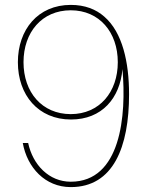

<svg xmlns="http://www.w3.org/2000/svg" viewBox="-20 -752 604 784"><path d="M269 -732C135 -732 53 -631 53 -498C53 -364 136 -264 270 -264C396 -264 470 -351 480 -470C497 -279 473 -10 269 -10C180 -10 114 -79 95 -168H73C91 -68 164 12 269 12C443 12 507 -152 507 -367C507 -498 480 -620 406 -684C372 -714 327 -732 269 -732ZM76 -498C76 -620 151 -710 269 -710C386 -710 461 -620 461 -498C461 -376 386 -286 269 -286C151 -286 76 -376 76 -498Z"/></svg>

Font: Aspekta 50
Style: Regular
Weight: 50
Designer: Ivo Dolenc
Version: Version 2.000